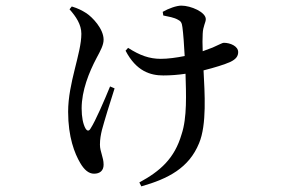

<svg xmlns="http://www.w3.org/2000/svg" viewBox="-20 -583 1040 682"><path d="M227 -550C250 -524 269 -496 269 -463C269 -393 222 -289 222 -186C222 -96 245 -38 265 -4C279 20 295 34 314 34C335 34 348 23 348 2C348 -25 335 -44 335 -69C335 -89 338 -104 342 -121C350 -151 371 -220 387 -269L371 -276C351 -227 319 -153 302 -127C296 -116 289 -117 283 -128C275 -143 270 -167 270 -198C270 -261 296 -326 323 -377C337 -403 348 -423 348 -442C348 -481 308 -522 287 -536C271 -546 258 -553 235 -560ZM560 -528C579 -524 598 -521 612 -513C622 -508 626 -503 628 -486C631 -464 634 -423 636 -384C606 -378 576 -374 551 -374C511 -374 477 -386 435 -413L426 -403C464 -330 514 -315 560 -315C586 -315 612 -317 639 -321C641 -250 645 -165 625 -106C600 -20 549 25 475 65L482 79C577 52 651 14 687 -74C715 -140 707 -253 703 -333C743 -343 778 -354 798 -363C819 -373 826 -384 826 -398C826 -419 798 -431 775 -431C770 -431 762 -426 735 -414L700 -401C699 -424 699 -447 700 -463C701 -490 711 -503 711 -515C711 -540 658 -563 624 -563C607 -563 579 -553 558 -541Z"/></svg>

Font: Noto Serif TC Medium
Style: Regular
Weight: 500
Designer: Ryoko NISHIZUKA 西塚涼子 (kana & ideographs); Frank Grießhammer (Latin, Greek & Cyrillic); Wenlong ZHANG 张文龙 (bopomofo); San
Foundry: Adobe
Version: Version 2.001;hotconv 1.1.0;makeotfexe 2.6.0